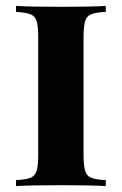

<svg xmlns="http://www.w3.org/2000/svg" viewBox="-20 -628 411 648"><path d="M337 -588Q303 -586 288 -580Q273 -574 267.5 -557Q262 -540 262 -502V-106Q262 -68 267.5 -51Q273 -34 288 -28Q303 -22 337 -20V0Q286 -3 189 -3Q84 -3 34 0V-20Q68 -22 83 -28Q98 -34 103.5 -51Q109 -68 109 -106V-502Q109 -540 103.5 -557Q98 -574 82.5 -580Q67 -586 34 -588V-608Q83 -605 189 -605Q286 -605 337 -608Z"/></svg>

Font: Playfair Display SC
Style: Bold
Weight: 700
Designer: Claus Eggers Sørensen
Foundry: Claus Eggers Sørensen
Version: Version 1.200; ttfautohint (v1.6)